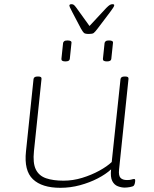

<svg xmlns="http://www.w3.org/2000/svg" viewBox="-20 -890 733 916"><path d="M268 6Q180 6 137 -35Q94 -76 104 -168L140 -513Q142 -525 159 -525H163Q180 -525 178 -513L142 -169Q136 -112 151 -81.5Q166 -51 200 -39.5Q234 -28 283 -28Q328 -28 372 -41.5Q416 -55 453.5 -75.5Q491 -96 513 -117L555 -513Q557 -525 574 -525H578Q595 -525 593 -513L548 -81Q545 -52 555 -41.5Q565 -31 586 -31Q600 -31 607.5 -33.5Q615 -36 620 -36Q625 -36 625 -29Q625 -22 623 -14.5Q621 -7 618 -4Q614 0 600 2.5Q586 5 575 5Q559 5 542 -1.5Q525 -8 515.5 -26.5Q506 -45 510 -82Q485 -59 446.5 -39Q408 -19 362 -6.5Q316 6 268 6ZM490 -597Q470 -597 471 -609L479 -685Q480 -690 484.5 -693.5Q489 -697 500 -697Q521 -697 519 -685L511 -609Q510 -597 490 -597ZM292 -597Q272 -597 273 -609L281 -685Q282 -690 286.5 -693.5Q291 -697 302 -697Q323 -697 321 -685L313 -609Q312 -597 292 -597ZM517 -870Q525 -870 525 -865Q525 -861 519.5 -852.5Q514 -844 505 -832L446 -754Q433 -737 427 -732.5Q421 -728 404 -728Q386 -728 380.5 -733Q375 -738 366 -754L325 -832Q316 -849 313.5 -855Q311 -861 311 -863Q311 -870 321 -870Q328 -870 332.5 -866.5Q337 -863 345 -852L407 -766L487 -852Q498 -863 504 -866.5Q510 -870 517 -870Z"/></svg>

Font: Asap Expanded Expanded Thin
Style: Italic
Weight: 100
Width: 7
Italic angle: -6°
Designer: Pablo Cosgaya
Foundry: Omnibus-Type
Version: Version 3.001; ttfautohint (v1.8.4.7-5d5b)